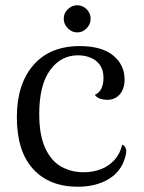

<svg xmlns="http://www.w3.org/2000/svg" viewBox="-20 -696 545 729"><path d="M276 13Q167 13 105.5 -54.5Q44 -122 44 -251Q44 -376 106.5 -448.5Q169 -521 283 -521Q366 -521 409.5 -485.5Q453 -450 453 -394Q453 -359 435 -338Q417 -317 387 -317Q374 -317 361 -321Q348 -325 340 -336Q357 -343 365 -360Q373 -377 373 -400Q373 -430 359.5 -449Q346 -468 324 -477Q302 -486 276 -486Q211 -486 170 -429.5Q129 -373 129 -263Q129 -182 152 -133Q175 -84 213 -63Q251 -42 297 -42Q333 -42 363 -53.5Q393 -65 414.5 -88.5Q436 -112 444 -147Q454 -143 458 -131.5Q462 -120 454 -95Q438 -42 390 -14.5Q342 13 276 13ZM273 -573Q253 -573 237.5 -588.5Q222 -604 222 -625Q222 -646 237.5 -661Q253 -676 273 -676Q294 -676 309 -661Q324 -646 324 -625Q324 -604 309 -588.5Q294 -573 273 -573Z"/></svg>

Font: Arima
Style: Regular
Weight: 400
Designer: Joana Correia and Natanael Gama
Foundry: NDISCOVER
Version: Version 1.101;gftools[0.9.23]